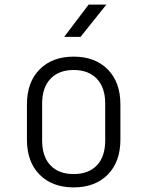

<svg xmlns="http://www.w3.org/2000/svg" viewBox="-20 -805 640 834"><path d="M300 9Q207 9 152 -46.5Q97 -102 97 -199V-351Q97 -448 152 -503.5Q207 -559 300 -559Q393 -559 448 -503.5Q503 -448 503 -351V-199Q503 -102 448 -46.5Q393 9 300 9ZM300 -49Q365 -49 401 -87Q437 -125 437 -195V-355Q437 -425 400.5 -463Q364 -501 300 -501Q236 -501 199.5 -463Q163 -425 163 -355V-195Q163 -125 199 -87Q235 -49 300 -49ZM259 -645 365 -785H442L330 -645Z"/></svg>

Font: JetBrains Mono NL ExtraLight
Style: Regular
Weight: 200
Designer: Philipp Nurullin, Konstantin Bulenkov
Foundry: JetBrains
Version: Version 2.304; ttfautohint (v1.8.4.7-5d5b)